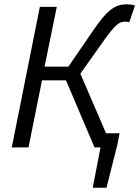

<svg xmlns="http://www.w3.org/2000/svg" viewBox="-20 -688 650 896"><path d="M35 0H113L176 -313H288L421 0H449L413 188H477L528 -14L538 -66H475L355 -344L469 -505C520 -575 537 -587 564 -587C571 -587 577 -586 583 -584L610 -662C601 -666 584 -668 574 -668C519 -668 483 -646 415 -546L299 -377H188L245 -656H166Z"/></svg>

Font: Source Sans Pro
Style: Italic
Weight: 400
Italic angle: -11°
Designer: Paul D. Hunt
Foundry: Adobe Systems Incorporated
Version: Version 3.006;hotconv 1.0.111;makeotfexe 2.5.65597